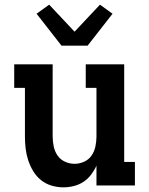

<svg xmlns="http://www.w3.org/2000/svg" viewBox="-20 -796 640 824"><path d="M252 8Q226 8 201 0.5Q176 -7 156 -23Q136 -39 122.5 -61.5Q109 -84 101 -108.5Q93 -133 90 -158.5Q87 -184 87 -210V-419H41V-520H206V-210Q206 -189 210.5 -167.5Q215 -146 227 -128.5Q239 -111 259 -102Q279 -93 300 -93Q321 -93 341 -102Q361 -111 373 -128.5Q385 -146 389.5 -167.5Q394 -189 394 -210V-419H348V-520H513V-101H559V0H394V-85Q385 -65 371 -46.5Q357 -28 338 -15.5Q319 -3 296.5 2.5Q274 8 252 8ZM244 -600 137 -737 191 -776 300 -660 409 -776 463 -737 356 -600Z"/></svg>

Font: Iosevka Plex Etoile
Style: Bold
Weight: 700
Designer: Belleve Invis
Foundry: Belleve Invis
Version: Version 25.1.1; ttfautohint (v1.8.4)